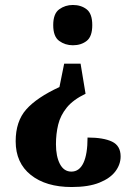

<svg xmlns="http://www.w3.org/2000/svg" viewBox="-20 -560 535 772"><path d="M304 -304 324 -183Q274 -159 248.5 -127.5Q223 -96 214 -59Q205 -22 205 20Q205 69 221 99.5Q237 130 267 130Q299 130 315.5 95Q332 60 332 -7Q396 -7 430.5 9.5Q465 26 465 69Q465 101 444 129Q423 157 379.5 174.5Q336 192 268 192Q165 192 104 143.5Q43 95 43 8Q43 -72 85.5 -120Q128 -168 219 -210L238 -304ZM273 -540Q306 -540 328.5 -522.5Q351 -505 351 -459Q351 -413 328.5 -395.5Q306 -378 273 -378Q242 -378 218 -395.5Q194 -413 194 -459Q194 -505 218 -522.5Q242 -540 273 -540Z"/></svg>

Font: Noto Serif Bengali Condensed ExtraBold
Style: Regular
Weight: 800
Width: 3
Designer: Juan Bruce, Universal Thirst, Indian Type Foundry and the Monotype Design Team.
Foundry: Monotype Imaging Inc.
Version: Version 2.003; ttfautohint (v1.8.4.7-5d5b)